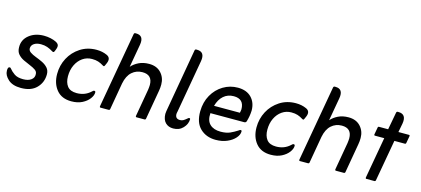

<svg xmlns="http://www.w3.org/2000/svg" viewBox="-55 -932 2890 1319"><g transform="rotate(15 1389.5 -272.5)"><path d="M261 -288Q240 -301 220 -308Q200 -315 175 -315Q144 -315 125.5 -302Q107 -289 107 -268Q107 -252 123 -241Q139 -230 163 -221Q187 -212 211 -200.5Q235 -189 251 -171Q267 -153 267 -125Q267 -68 228.5 -28.5Q190 11 118 11Q58 11 26.5 -18Q-5 -47 -5 -78Q-6 -85 -3.5 -95.5Q-1 -106 9 -106Q12 -106 14 -104Q16 -102 17 -101Q32 -82 54.5 -66.5Q77 -51 117 -51Q153 -51 174 -66.5Q195 -82 193 -107Q193 -125 177 -136Q161 -147 137.5 -156.5Q114 -166 90 -177.5Q66 -189 50 -207.5Q34 -226 34 -257Q33 -310 75 -343.5Q117 -377 180 -377Q204 -377 227 -372Q250 -367 266 -359Q284 -350 287.5 -338Q291 -326 282 -304L277 -292Q274 -285 269 -285Q267 -285 265 -286Q263 -287 261 -288Z M476 10Q407 10 370.5 -34.5Q334 -79 334 -147Q334 -208 361.5 -260Q389 -312 439 -344.5Q489 -377 554 -377Q595 -377 628 -362Q662 -347 645 -307L637 -289Q634 -281 630 -281Q627 -281 622 -284Q603 -296 584.5 -302Q566 -308 540 -308Q503 -308 473.5 -287.5Q444 -267 427 -231.5Q410 -196 410 -151Q410 -107 430.5 -80.5Q451 -54 497 -54Q555 -54 595 -91Q600 -96 603.5 -98.5Q607 -101 611 -101Q620 -101 620 -91Q620 -70 602.5 -46.5Q585 -23 553 -6.5Q521 10 476 10Z M803 -323Q823 -346 854.5 -361.5Q886 -377 928 -377Q982 -377 1013 -343.5Q1044 -310 1044 -261Q1044 -250 1043 -238Q1042 -226 1040 -216L1004 -9Q1003 0 994 0H938Q931 0 932 -9L966 -204Q967 -212 968 -221.5Q969 -231 969 -238Q969 -310 898 -310Q855 -310 824 -282.5Q793 -255 782 -199L749 -9Q748 0 739 0H682Q675 0 676 -9L771 -547Q773 -556 781 -556H786Q844 -556 832 -487Z M1123 -74Q1123 -83 1125 -94Q1127 -105 1129 -117L1204 -547Q1206 -556 1214 -556H1219Q1278 -556 1266 -487L1200 -111Q1199 -107 1198 -102Q1197 -97 1197 -93Q1197 -59 1231 -59Q1245 -59 1255.5 -65.5Q1266 -72 1279 -83Q1284 -89 1290 -89Q1297 -89 1297 -81Q1296 -47 1269.5 -19Q1243 9 1200 9Q1166 9 1145 -12Q1124 -33 1123 -74Z M1421 -159Q1417 -106 1444 -80Q1471 -54 1520 -54Q1561 -54 1587.5 -66Q1614 -78 1637 -93Q1641 -96 1645 -98.5Q1649 -101 1652 -101Q1660 -101 1660 -92Q1660 -69 1639.5 -45.5Q1619 -22 1583.5 -6.5Q1548 9 1502 9Q1435 9 1392 -32Q1349 -73 1350 -154Q1351 -219 1379.5 -269.5Q1408 -320 1455.5 -348.5Q1503 -377 1559 -377Q1621 -377 1655.5 -341.5Q1690 -306 1690 -249Q1689 -227 1686 -209.5Q1683 -192 1677 -171Q1674 -159 1661 -159ZM1432 -214H1616Q1618 -222 1618.5 -228.5Q1619 -235 1620 -239Q1620 -313 1547 -313Q1504 -313 1474.5 -287Q1445 -261 1432 -214Z M1894 10Q1825 10 1788.5 -34.5Q1752 -79 1752 -147Q1752 -208 1779.5 -260Q1807 -312 1857 -344.5Q1907 -377 1972 -377Q2013 -377 2046 -362Q2080 -347 2063 -307L2055 -289Q2052 -281 2048 -281Q2045 -281 2040 -284Q2021 -296 2002.5 -302Q1984 -308 1958 -308Q1921 -308 1891.5 -287.5Q1862 -267 1845 -231.5Q1828 -196 1828 -151Q1828 -107 1848.5 -80.5Q1869 -54 1915 -54Q1973 -54 2013 -91Q2018 -96 2021.5 -98.5Q2025 -101 2029 -101Q2038 -101 2038 -91Q2038 -70 2020.5 -46.5Q2003 -23 1971 -6.5Q1939 10 1894 10Z M2221 -323Q2241 -346 2272.5 -361.5Q2304 -377 2346 -377Q2400 -377 2431 -343.5Q2462 -310 2462 -261Q2462 -250 2461 -238Q2460 -226 2458 -216L2422 -9Q2421 0 2412 0H2356Q2349 0 2350 -9L2384 -204Q2385 -212 2386 -221.5Q2387 -231 2387 -238Q2387 -310 2316 -310Q2273 -310 2242 -282.5Q2211 -255 2200 -199L2167 -9Q2166 0 2157 0H2100Q2093 0 2094 -9L2189 -547Q2191 -556 2199 -556H2204Q2262 -556 2250 -487Z M2619 -302H2553Q2546 -302 2547 -310L2556 -360Q2557 -368 2564 -368H2629L2652 -492Q2654 -501 2662 -501H2666Q2726 -501 2714 -431L2702 -368H2777Q2784 -368 2783 -360L2774 -310Q2773 -302 2765 -302H2691L2639 -9Q2638 0 2629 0H2573Q2566 0 2567 -9Z"/></g></svg>

Font: Zain
Style: Italic
Weight: 400
Italic angle: -10°
Designer: Zain,Boutros
Foundry: Mobile Telecommunications Company (Zain), 2024
Version: Version 1.51; ttfautohint (v1.8.4)